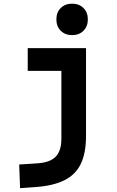

<svg xmlns="http://www.w3.org/2000/svg" viewBox="-20 -776 626 1031"><path d="M87.9 234.4 83 107.4 180.7 101.1Q248.5 96.7 279.1 65.2Q309.6 33.7 309.6 -30.3V-187.5H441.9V-45.9Q441.9 46.4 413.6 104.5Q385.3 162.6 325.4 192.1Q265.6 221.7 170.9 228.5ZM128.9 -395.5V-517.6H317.4V-395.5ZM309.6 -170.9V-517.6H441.9V-170.9ZM367.2 -587.4Q329.6 -587.4 306.2 -610.8Q282.7 -634.3 282.7 -671.9Q282.7 -709.5 306.2 -732.9Q329.6 -756.3 367.2 -756.3Q404.8 -756.3 428.2 -732.9Q451.7 -709.5 451.7 -671.9Q451.7 -634.3 428.2 -610.8Q404.8 -587.4 367.2 -587.4Z"/></svg>

Font: Cascadia Mono
Style: Regular
Weight: 400
Monospace: yes
Designer: Aaron Bell
Foundry: Saja Typeworks
Version: Version 2404.023